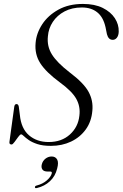

<svg xmlns="http://www.w3.org/2000/svg" viewBox="-20 -731 624 976"><path d="M239 10.5Q197.5 10.5 170.2 1.5Q143 -7.5 126.5 -19Q110 -30.5 101.2 -39.2Q92.5 -48 87.5 -48Q82 -48 72.8 -35.2Q63.5 -22.5 54 -9.5Q44.5 3.5 39 3.5Q26 3.5 28 -10L52.5 -188.5Q54.5 -202 64 -202Q73 -202 75.5 -189L81 -146.5Q87.5 -77.5 127.5 -43.2Q167.5 -9 227.5 -9Q293 -9 335.2 -47.2Q377.5 -85.5 383.5 -143Q389.5 -189 368 -228Q346.5 -267 284 -312.5Q214 -364 184.8 -409.5Q155.5 -455 161 -513Q165 -562.5 194.8 -607.8Q224.5 -653 277 -682Q329.5 -711 401.5 -711Q461.5 -711 502.2 -690.8Q543 -670.5 563.8 -638.5Q584.5 -606.5 583.5 -570.5Q583 -551 574.5 -539.8Q566 -528.5 553 -528.5Q531 -528.5 523.5 -557.5L516.5 -592.5Q505 -644 474.2 -668.5Q443.5 -693 396.5 -693Q346 -693 308.2 -673Q270.5 -653 248.5 -619.8Q226.5 -586.5 223.5 -546.5Q218 -496 243.8 -454.5Q269.5 -413 333.5 -363.5Q406 -309 430.2 -264.2Q454.5 -219.5 449.5 -168.5Q445 -113 416 -73Q387 -33 341 -11.2Q295 10.5 239 10.5ZM222.5 141Q202.5 141 195.5 130.5Q188.5 120 192.5 104.5Q197 86.5 211.2 75.5Q225.5 64.5 242.5 64.5Q262 64.5 270.5 79.8Q279 95 270.5 126Q261 165 233.8 190.2Q206.5 215.5 168.5 224.5Q158 227.5 157.5 221Q157.5 214 166.5 212Q197.5 204 218 186Q238.5 168 243 151Q245.5 141 236 141Z"/></svg>

Font: Fraunces 72pt Light
Style: Italic
Weight: 300
Italic angle: -16°
Version: Version 1.000;[b76b70a41]